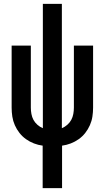

<svg xmlns="http://www.w3.org/2000/svg" viewBox="-20 -755 540 990"><path d="M200 215V-4Q177 -7 155 -15.5Q133 -24 114 -37.5Q95 -51 80.5 -69.5Q66 -88 56.5 -109.5Q47 -131 43.5 -154Q40 -177 40 -200V-520H139V-200Q139 -184 142 -167.5Q145 -151 152.5 -137Q160 -123 173 -111.5Q186 -100 201 -94V-735H299V-94Q314 -100 327 -111.5Q340 -123 347.5 -137Q355 -151 358 -167.5Q361 -184 361 -200V-520H460V-200Q460 -177 456.5 -154Q453 -131 443.5 -109.5Q434 -88 419.5 -69.5Q405 -51 386 -37.5Q367 -24 345 -15.5Q323 -7 300 -4V215Z"/></svg>

Font: Iosevka Curly Semibold
Style: Regular
Weight: 600
Monospace: yes
Designer: Belleve Invis
Foundry: Belleve Invis
Version: Version 22.1.2; ttfautohint (v1.8.4)